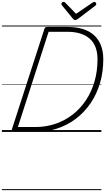

<svg xmlns="http://www.w3.org/2000/svg" viewBox="-20 -1395 1112 2030"><path d="M125 0Q97 0 103 -19L450 -1091Q453 -1101 460 -1105.5Q467 -1110 483 -1110H695Q787 -1110 857 -1088Q927 -1066 975 -1022Q1023 -978 1047.5 -914.5Q1072 -851 1072 -768Q1072 -634 1037.5 -517Q1003 -400 938.5 -305Q874 -210 785.5 -142Q697 -74 587.5 -37Q478 0 354 0ZM169 -52H354Q467 -52 566.5 -86Q666 -120 747.5 -183Q829 -246 888 -334.5Q947 -423 979 -532.5Q1011 -642 1011 -768Q1011 -840 990.5 -894.5Q970 -949 929 -985.5Q888 -1022 828.5 -1040.5Q769 -1059 693 -1059H494ZM976 -1375Q985 -1375 991.5 -1368Q998 -1361 998 -1354Q998 -1348 996 -1344Q994 -1340 989 -1336L805 -1196Q796 -1190 789 -1186.5Q782 -1183 774 -1183Q767 -1183 761.5 -1187Q756 -1191 750 -1198L635 -1339Q632 -1344 630.5 -1348Q629 -1352 629 -1355Q629 -1365 638 -1370Q647 -1375 653 -1375Q660 -1375 663.5 -1372.5Q667 -1370 672 -1365L784 -1249L955 -1365Q962 -1370 966.5 -1372.5Q971 -1375 976 -1375ZM0 605H1052V615H0ZM0 -20H1052V0H0ZM0 -505H1052V-500H0ZM0 -1125H1052V-1115H0Z"/></svg>

Font: Playwrite CU Guides
Style: Regular
Weight: 400
Designer: Veronika Burian, José Scaglione
Foundry: TypeTogether
Version: Version 1.003